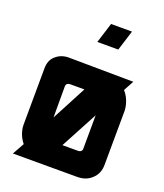

<svg xmlns="http://www.w3.org/2000/svg" viewBox="-156 -974 920 1077"><g transform="rotate(20 303.5 -435.5)"><path d="M514 -548Q541 -518 552 -475Q557 -453 557 -440L555 -117Q555 -64 521 -33Q488 0 434 0H50L89 -70Q64 -101 55 -139Q51 -154 51 -173L53 -509Q53 -558 83 -584Q115 -613 161 -613L547 -609ZM386 -139Q414 -139 412 -165L413 -360L295 -139ZM195 -268 304 -475H222Q193 -475 195 -449ZM319 -871H444L406 -750H281Z"/></g></svg>

Font: Covid19
Style: Regular
Weight: 400
Designer: Peter Wiegel
Foundry: (c) CAT - Ing. Peter Wiegel.  for Rudolf Maass + Partner GmbH
Version: Version 001.000